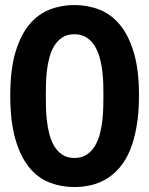

<svg xmlns="http://www.w3.org/2000/svg" viewBox="-20 -734 597 767"><path d="M21 -353Q21 -455.6 41.5 -524.7Q62 -593.8 96.9 -635.7Q131.8 -677.7 178.5 -695.8Q225.1 -713.9 276.9 -713.9Q329.6 -713.9 376.5 -695.8Q423.3 -677.7 458.5 -635.7Q493.7 -593.8 514.4 -524.7Q535.2 -455.6 535.2 -353Q535.2 -283.2 525.6 -228.8Q516.1 -174.3 499.3 -133.8Q482.4 -93.3 458.5 -65.2Q434.6 -37.1 406 -19.8Q377.4 -2.4 344.7 5.4Q312 13.2 276.9 13.2Q225.1 13.2 178.5 -4.6Q131.8 -22.5 96.9 -64.9Q62 -107.4 41.5 -177.7Q21 -248 21 -353ZM163.1 -353Q163.1 -333.5 163.6 -307.1Q164.1 -280.8 167.2 -252.9Q170.4 -225.1 177.2 -198.2Q184.1 -171.4 196.8 -150.1Q209.5 -128.9 229 -116Q248.5 -103 276.9 -103Q306.2 -103 325.9 -116Q345.7 -128.9 358.6 -150.1Q371.6 -171.4 378.7 -198.2Q385.7 -225.1 388.9 -252.9Q392.1 -280.8 392.6 -307.1Q393.1 -333.5 393.1 -353Q393.1 -371.1 392.6 -396.2Q392.1 -421.4 388.9 -448.5Q385.7 -475.6 378.7 -502.2Q371.6 -528.8 358.6 -550Q345.7 -571.3 325.7 -584.2Q305.7 -597.2 276.9 -597.2Q248 -597.2 228.5 -584.2Q209 -571.3 196.3 -550Q183.6 -528.8 176.8 -502.2Q169.9 -475.6 167 -448.5Q164.1 -421.4 163.6 -396.2Q163.1 -371.1 163.1 -353Z"/></svg>

Font: XB Khoramshahr
Style: Bold
Weight: 700
Designer: Behnam
Foundry: Irmug
Version: Version 8.005 2009